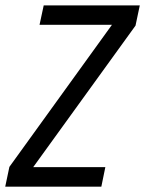

<svg xmlns="http://www.w3.org/2000/svg" viewBox="-30 -704 547 724"><path d="M119.1 -610.4 134.8 -683.6H497.1L481 -607.4L95.2 -73.7H367.2L352.1 0H-10.3L5.4 -74.7L392.1 -610.4Z"/></svg>

Font: Anka/Coder Narrow
Style: Italic
Weight: 400
Width: 3
Italic angle: -12°
Monospace: yes
Version: Version 001.100